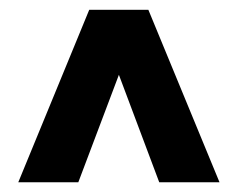

<svg xmlns="http://www.w3.org/2000/svg" viewBox="-20 -731 487 395"><path d="M224.6 -577.1 141.1 -356H17.6L163.6 -710.9H285.2L431.6 -356H307.6Z"/></svg>

Font: Vazir Black UI
Style: Black-UI
Weight: 900
Designer: Saber Rastikerdar
Foundry: Saber Rastikerdar
Version: Version 30.1.0